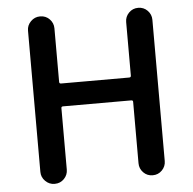

<svg xmlns="http://www.w3.org/2000/svg" viewBox="-52 -788 844 841"><g transform="rotate(-5 369.5 -368.0)"><path d="M154.3 0Q130.9 0 113.8 -17.1Q96.7 -34.2 96.7 -57.6V-678.7Q96.7 -702.1 113.8 -719.2Q130.9 -736.3 154.3 -736.3H155.3Q179.7 -736.3 196.3 -719.2Q212.9 -702.1 212.9 -678.7V-443.4Q212.9 -435.5 220.7 -435.5H520.5Q528.3 -435.5 528.3 -443.4V-678.7Q528.3 -702.1 544.9 -719.2Q561.5 -736.3 585.9 -736.3Q610.4 -736.3 627 -719.2Q643.6 -702.1 643.6 -678.7V-57.6Q643.6 -34.2 627 -17.1Q610.4 0 585.9 0Q561.5 0 544.9 -17.1Q528.3 -34.2 528.3 -57.6V-328.1Q528.3 -335 520.5 -335H220.7Q212.9 -335 212.9 -328.1V-57.6Q212.9 -34.2 196.3 -17.1Q179.7 0 155.3 0Z"/></g></svg>

Font: Gen Jyuu Gothic Medium
Style: Regular
Weight: 500
Designer: [Source Han Sans]
Ryoko NISHIZUKA  (kana & ideographs); Paul D. Hunt (Latin, Greek & Cyrillic); Wenlong ZHANG  (bopomofo
Version: Version 1.002.20150607